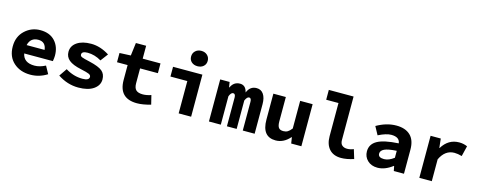

<svg xmlns="http://www.w3.org/2000/svg" viewBox="-32 -1465 5464 2187"><g transform="rotate(15 2700.0 -371.5)"><path d="M330 12Q210 12 132.5 -57.5Q55 -127 55 -248Q55 -365 131.5 -436.5Q208 -508 313 -508Q424 -508 485.5 -441.5Q547 -375 547 -270Q547 -246 540 -204H202Q222 -100 350 -100Q411 -100 478 -135L527 -46Q435 12 330 12ZM318 -396Q226 -396 204 -303H416Q405 -396 318 -396Z M896 12Q767 12 653 -64L716 -156Q811 -97 916 -97Q995 -97 995 -139Q995 -160 971 -171Q947 -182 873 -198Q773 -219 728.5 -256.5Q684 -294 684 -353Q684 -423 745.5 -465.5Q807 -508 912 -508Q1020 -508 1127 -440L1061 -352Q983 -399 899 -399Q830 -399 830 -360Q830 -341 851.5 -332Q873 -323 945 -307Q1057 -281 1098.5 -246Q1140 -211 1140 -148Q1140 -78 1075.5 -33Q1011 12 896 12Z M1588 12Q1374 12 1374 -206V-381H1249V-490L1381 -496L1400 -648H1521V-496H1731V-381H1521V-207Q1521 -151 1546 -127Q1571 -103 1626 -103Q1670 -103 1724 -121L1750 -15Q1659 12 1588 12Z M2078 0V-381H1879V-496H2225V0ZM2215.5 -598.5Q2188 -574 2145 -574Q2102 -574 2074.5 -598.5Q2047 -623 2047 -663Q2047 -703 2074.5 -729Q2102 -755 2145 -755Q2188 -755 2215.5 -729Q2243 -703 2243 -663Q2243 -623 2215.5 -598.5Z M2435 0V-496H2546L2556 -435H2560Q2593 -508 2667 -508Q2735 -508 2753 -427Q2785 -508 2863 -508Q2916 -508 2945 -465.5Q2974 -423 2974 -348V0H2834V-338Q2834 -383 2807 -383Q2783 -383 2762 -335V0H2647V-338Q2647 -383 2619 -383Q2594 -383 2575 -335V0Z M3223 12Q3062 12 3062 -190V-496H3209V-209Q3209 -158 3225 -135.5Q3241 -113 3281 -113Q3310 -113 3331.5 -125.5Q3353 -138 3378 -170V-496H3525V0H3405L3394 -71H3390Q3317 12 3223 12Z M3995 12Q3904 12 3855 -43Q3806 -98 3806 -194V-585H3661V-701H3953V-188Q3953 -145 3976 -126Q3999 -107 4034 -107Q4071 -107 4111 -123L4144 -15Q4061 12 3995 12Z M4424 12Q4351 12 4306 -31Q4261 -74 4261 -138Q4261 -222 4337.5 -265.5Q4414 -309 4588 -319Q4580 -391 4482 -391Q4423 -391 4331 -345L4279 -441Q4396 -508 4511 -508Q4618 -508 4676.5 -452Q4735 -396 4735 -284V0H4615L4604 -56H4600Q4511 12 4424 12ZM4471 -102Q4527 -102 4588 -149V-231Q4485 -225 4443.5 -204.5Q4402 -184 4402 -149Q4402 -102 4471 -102Z M4916 0V-496H5036L5048 -388H5051Q5124 -508 5252 -508Q5303 -508 5348 -488L5318 -365Q5270 -379 5230 -379Q5120 -379 5063 -258V0Z"/></g></svg>

Font: TypoPRO Source Code Pro
Style: Bold
Weight: 700
Monospace: yes
Designer: Paul D. Hunt, Teo Tuominen
Foundry: Adobe Systems Incorporated
Version: Version 2.010;PS 1.0;hotconv 1.0.84;makeotf.lib2.5.63406